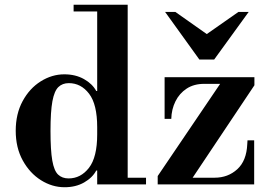

<svg xmlns="http://www.w3.org/2000/svg" viewBox="-20 -774 1127 806"><path d="M251 12Q199 12 152 -17.5Q105 -47 75.5 -100.5Q46 -154 46 -225Q46 -296 75 -349.5Q104 -403 151 -432.5Q198 -462 250 -462Q297 -462 332.5 -442Q368 -422 384 -392H408L388 -240Q388 -336 354 -380.5Q320 -425 269 -425Q242 -425 225 -408.5Q208 -392 200 -349Q192 -306 192 -224Q192 -143 199.5 -100Q207 -57 224 -41Q241 -25 268 -25Q319 -25 353.5 -69.5Q388 -114 388 -210L408 -58H384Q368 -28 333 -8Q298 12 251 12ZM388 0V-28H593V0ZM388 -15V-738H516V-15ZM289 -726V-754H516V-726ZM645 -15 642 -35 917 -441H1034L1048 -416L780 -15ZM642 0V-35L650 -28H881Q937 -28 976 -63.5Q1015 -99 1018 -169L1019 -185H1047V0ZM671 -275V-450H1048V-416L1040 -422H837Q794 -422 763.5 -402Q733 -382 716.5 -348.5Q700 -315 699 -275ZM817 -524 673 -724H716L848 -631L981 -724H1024L879 -524Z"/></svg>

Font: Libre Bodoni SemiBold
Style: Regular
Weight: 600
Designer: Pablo Impallari, Rodrigo Fuenzalida
Foundry: Impallari Type
Version: Version 2.005;gftools[0.9.23]